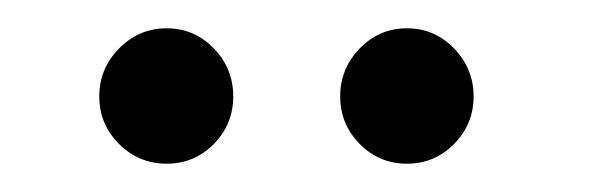

<svg xmlns="http://www.w3.org/2000/svg" viewBox="-20 -642 419 135"><path d="M232.9 -540.8Q219.2 -554.7 219.2 -574.2Q219.2 -593.8 232.9 -607.9Q246.6 -622.1 266.1 -622.1Q285.6 -622.1 299.3 -607.9Q313 -593.8 313 -574.2Q313 -554.7 299.3 -540.8Q285.6 -526.9 266.1 -526.9Q246.6 -526.9 232.9 -540.8ZM63.7 -540.8Q49.8 -554.7 49.8 -574.2Q49.8 -593.8 63.7 -607.9Q77.6 -622.1 97.2 -622.1Q116.7 -622.1 130.4 -607.9Q144 -593.8 144 -574.2Q144 -554.7 130.4 -540.8Q116.7 -526.9 97.2 -526.9Q77.6 -526.9 63.7 -540.8Z"/></svg>

Font: Linux Biolinum
Style: Regular
Weight: 400
Designer: Philipp H. Poll
Foundry: Philipp H. Poll
Version: Version 0.6.4